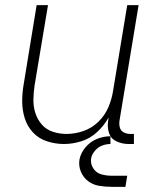

<svg xmlns="http://www.w3.org/2000/svg" viewBox="-20 -550 616 744"><path d="M228 8Q261 8 295 -2.5Q329 -13 356.5 -38.5Q384 -64 401 -95L399 -82Q395 -57 402.5 -34.5Q410 -12 432 -2Q454 8 478 8H499V-31H485Q471 -31 459.5 -37Q448 -43 444.5 -55.5Q441 -68 443 -82L517 -530H473L418 -197Q413 -165 399.5 -133.5Q386 -102 360.5 -77.5Q335 -53 302.5 -42Q270 -31 238 -31Q238 -31 238 -31Q238 -31 238 -31Q210 -31 184.5 -39.5Q159 -48 142 -67.5Q125 -87 117 -112Q109 -137 109.5 -164.5Q110 -192 114 -219L166 -530H122L72 -225Q66 -191 66 -157Q66 -123 76 -91.5Q86 -60 108 -36.5Q130 -13 162 -2.5Q194 8 228 8ZM413 174H466L473 131H413Q392 131 372.5 125.5Q353 120 341.5 102.5Q330 85 333 64Q336 48 348 34Q360 20 376 14Q392 8 408 8V-22Q382 -22 356.5 -12Q331 -2 312 20Q293 42 288 68Q284 93 293.5 115.5Q303 138 321.5 152Q340 166 364 170Q388 174 413 174Z"/></svg>

Font: Iosevka Sparkle Extralight
Style: Italic
Weight: 200
Italic angle: -9°
Designer: Belleve Invis
Foundry: Belleve Invis
Version: Version 4.5.0; ttfautohint (v1.8.3)